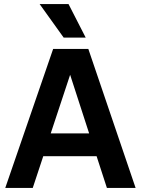

<svg xmlns="http://www.w3.org/2000/svg" viewBox="-20 -930 697 950"><path d="M295 -744 176 -910H319L404 -744ZM6 0 243 -688H417L651 0H509L458 -157H194L142 0ZM231 -270H421L327 -560Z"/></svg>

Font: Techna Sans
Style: Regular
Weight: 400
Designer: Carl Enlund
Version: Version 1.003